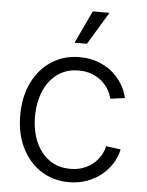

<svg xmlns="http://www.w3.org/2000/svg" viewBox="-53 -786 641 839"><g transform="rotate(5 267.0 -366.0)"><path d="M281.2 10.3Q210.9 10.3 157.2 -24.7Q103.5 -59.6 73.5 -121.3Q43.5 -183.1 43.5 -263.2Q43.5 -344.2 73.5 -406Q103.5 -467.8 157.2 -502.9Q210.9 -538.1 281.2 -538.1Q323.2 -538.1 358.9 -525.4Q394.5 -512.7 421.9 -490.5Q449.2 -468.3 467.3 -439.2Q485.4 -410.2 492.7 -377.4L429.2 -368.7Q424.3 -390.1 412.1 -410.2Q399.9 -430.2 381.1 -445.8Q362.3 -461.4 337.4 -470.5Q312.5 -479.5 281.2 -479.5Q227.5 -479.5 188.7 -451.4Q149.9 -423.3 129.2 -374.5Q108.4 -325.7 108.4 -263.2Q108.4 -201.2 129.2 -152.6Q149.9 -104 188.7 -76.2Q227.5 -48.3 281.2 -48.3Q312.5 -48.3 337.4 -57.4Q362.3 -66.4 381.1 -82Q399.9 -97.7 412.1 -117.9Q424.3 -138.2 429.7 -160.6L493.7 -151.9Q486.8 -119.1 468.5 -89.8Q450.2 -60.5 422.4 -38.1Q394.5 -15.6 358.9 -2.7Q323.2 10.3 281.2 10.3ZM252.4 -599.1 319.8 -742.2H393.1L306.6 -599.1Z"/></g></svg>

Font: Inter 24pt Light
Style: Regular
Weight: 300
Designer: Rasmus Andersson
Foundry: rsms
Version: Version 4.001;git-66647c0bb